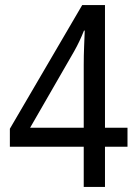

<svg xmlns="http://www.w3.org/2000/svg" viewBox="-20 -739 541 759"><path d="M484 -234H395V-719H305L19 -230V-159H311V0H395V-159H484ZM99 -234 273 -536Q295 -575 312 -618H315Q314 -591 312.5 -555.5Q311 -520 311 -482V-234Z"/></svg>

Font: Noto Sans UI SemiCondensed
Style: Regular
Weight: 400
Width: 4
Designer: Monotype Design Team
Foundry: Monotype Imaging Inc.
Version: 1.001